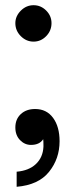

<svg xmlns="http://www.w3.org/2000/svg" viewBox="-20 -547 270 738"><path d="M39 -458Q39 -485 60 -506Q81 -527 109 -527Q137 -527 157.5 -506.5Q178 -486 178 -458Q178 -429 157.5 -408Q137 -387 109 -387Q81 -387 60 -408Q39 -429 39 -458ZM44 113Q91 109 118 83.5Q145 58 147 17V9Q147 -5 146 -12Q132 10 99 10Q75 10 57 -8.5Q39 -27 39 -57Q39 -89 60 -108.5Q81 -128 115 -128Q159 -128 184 -94Q209 -60 209 -4Q209 63 168.5 113.5Q128 164 44 171Z"/></svg>

Font: Open Sauce Two Medium
Style: Regular
Weight: 500
Designer: Alfredo Marco Pradil
Foundry: Creative Sauce Fz LLC
Version: Version 1.477